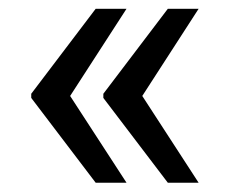

<svg xmlns="http://www.w3.org/2000/svg" viewBox="-20 -482 509 429"><path d="M297.9 -267.6 423.8 -73.7H355L210.9 -263.2V-272.5L355 -462.4H423.8ZM136.7 -267.6 262.7 -73.7H193.8L49.8 -263.2V-272.5L193.8 -462.4H262.7Z"/></svg>

Font: TypoPRO Roboto
Style: Regular
Weight: 400
Designer: Google
Version: Version 2.136; 2016